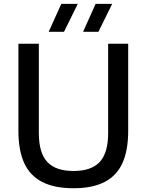

<svg xmlns="http://www.w3.org/2000/svg" viewBox="-20 -967 760 996"><path d="M361.5 9.5Q263 9.5 199.5 -22.8Q136 -55 105.8 -120.8Q75.5 -186.5 75.5 -288V-740H181.5V-277Q181.5 -174 225.2 -127Q269 -80 361.5 -80Q454 -80 497.5 -127Q541 -174 541 -277V-740H645V-288Q645 -186.5 615 -120.8Q585 -55 522.2 -22.8Q459.5 9.5 361.5 9.5ZM411 -802 476 -947H562L490.5 -802ZM232.5 -802 298 -947H383.5L312 -802Z"/></svg>

Font: Encode Sans SC Condensed Thin Medium
Style: Regular
Weight: 500
Version: Version 3.002